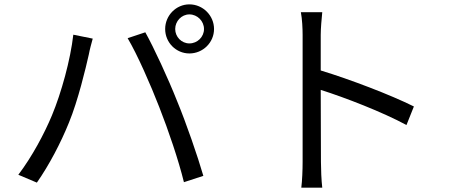

<svg xmlns="http://www.w3.org/2000/svg" viewBox="-20 -830 2070 880"><path d="M783 -697C783 -733 812 -764 848 -764C885 -764 915 -733 915 -697C915 -661 885 -631 848 -631C812 -631 783 -661 783 -697ZM737 -697C737 -635 787 -585 848 -585C910 -585 961 -635 961 -697C961 -759 910 -810 848 -810C787 -810 737 -759 737 -697ZM218 -301C183 -217 127 -112 64 -29L149 7C205 -73 259 -176 296 -268C338 -370 373 -518 387 -580C391 -602 399 -631 405 -653L316 -671C303 -556 261 -404 218 -301ZM710 -339C752 -232 798 -97 823 5L912 -24C886 -114 833 -267 792 -366C750 -472 686 -610 646 -682L565 -655C609 -581 670 -442 710 -339Z M1877 -342C1771 -395 1582 -467 1450 -507V-670C1450 -700 1454 -743 1457 -774H1359C1365 -743 1367 -698 1367 -670V-88C1367 -51 1365 -2 1361 30H1457C1453 -3 1451 -56 1451 -88L1450 -418C1561 -383 1734 -316 1843 -257Z"/></svg>

Font: Noto Sans CJK TC Regular
Style: Regular
Weight: 400
Designer: Ryoko NISHIZUKA (kana & ideographs); Paul D. Hunt (Latin, Greek & Cyrillic); Wenlong ZHANG (bopomofo); Sandoll Communica
Foundry: Adobe Systems Incorporated
Version: Version 1.001;PS 1.001;hotconv 1.0.78;makeotf.lib2.5.61930